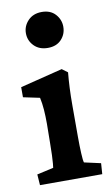

<svg xmlns="http://www.w3.org/2000/svg" viewBox="-79 -707 438 750"><g transform="rotate(-10 140.0 -332.5)"><path d="M17.6 0 14.6 -43 80.1 -57.6Q81.1 -61.5 82 -74.2Q83 -86.9 84 -107.9Q85 -128.9 85 -157.2L85.9 -231.4Q85.9 -261.7 84 -287.6Q82 -313.5 77.1 -335.9L11.7 -349.6V-389.6L179.7 -431.6L202.1 -415Q199.2 -384.8 197.8 -354Q196.3 -323.2 196.3 -283.2V-160.2Q196.3 -124 197.8 -94.7Q199.2 -65.4 202.1 -57.6L267.6 -43L264.6 0ZM141.6 -522.5Q107.4 -522.5 86.9 -543.5Q66.4 -564.5 66.4 -593.8Q66.4 -622.1 86.9 -643.6Q107.4 -665 141.6 -665Q175.8 -665 195.3 -643.6Q214.8 -622.1 214.8 -593.8Q214.8 -564.5 195.3 -543.5Q175.8 -522.5 141.6 -522.5Z"/></g></svg>

Font: Crimson Pro ExtraLight SemiBold
Style: Regular
Weight: 600
Version: Version 1.002